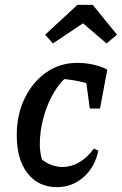

<svg xmlns="http://www.w3.org/2000/svg" viewBox="-20 -761 502 791"><path d="M215 10Q138 10 93.5 -47Q49 -104 49 -204Q49 -289 82 -356.5Q115 -424 171 -463Q227 -502 299 -502Q333 -502 365.5 -494.5Q398 -487 422 -474L387 -400Q314 -432 221 -437L272 -457Q233 -431 204 -383Q175 -335 159.5 -278Q144 -221 144 -166Q144 -142 149 -118.5Q154 -95 164 -75L147 -108Q167 -91 190.5 -82Q214 -73 237 -73Q273 -73 306 -92Q339 -111 367 -149L385 -140Q371 -72 324 -31Q277 10 215 10ZM350 -314 328 -475 422 -474 392 -314ZM362 -741 462 -618 419 -582 322 -665 198 -582 166 -618 299 -741Z"/></svg>

Font: Piazzolla Thin SemiBold
Style: Italic
Weight: 600
Italic angle: -11.3°
Version: Version 2.005